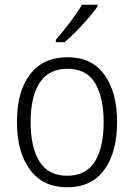

<svg xmlns="http://www.w3.org/2000/svg" viewBox="-20 -785 569 815"><path d="M477 -267Q477 -139 423 -64.5Q369 10 264 10Q163 10 107.5 -64.5Q52 -139 52 -267Q52 -398 108 -470Q164 -542 267 -542Q370 -542 423.5 -467.5Q477 -393 477 -267ZM110 -267Q110 -160 147.5 -99.5Q185 -39 265 -39Q345 -39 382.5 -99Q420 -159 420 -267Q420 -370 384 -431.5Q348 -493 266 -493Q187 -493 148.5 -434Q110 -375 110 -267ZM394 -757Q379 -736 355 -708Q331 -680 304 -652.5Q277 -625 254 -606H217V-616Q246 -649 277 -690Q308 -731 328 -765H394Z"/></svg>

Font: Noto Sans Gurmukhi SemiCondensed Light
Style: Regular
Weight: 300
Width: 4
Designer: Jelle Bosma - Monotype Design Team
Foundry: Monotype Imaging Inc.
Version: Version 2.004; ttfautohint (v1.8.4.7-5d5b)